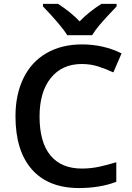

<svg xmlns="http://www.w3.org/2000/svg" viewBox="-20 -951 674 981"><path d="M397.9 -624Q297.4 -624 239.7 -552.7Q182.1 -481.4 182.1 -356Q182.1 -224.6 237.5 -157.2Q293 -89.8 397.9 -89.8Q443.4 -89.8 485.8 -98.9Q528.3 -107.9 574.2 -122.1V-22Q490.2 9.8 383.8 9.8Q227.1 9.8 143.1 -85.2Q59.1 -180.2 59.1 -356.9Q59.1 -468.3 99.9 -551.8Q140.6 -635.3 217.8 -679.7Q294.9 -724.1 398.9 -724.1Q508.3 -724.1 601.1 -678.2L559.1 -581.1Q522.9 -598.1 482.7 -611.1Q442.4 -624 397.9 -624ZM575.7 -931.2V-918Q514.2 -854 489 -823.7Q463.9 -793.5 450.7 -771H323.7Q292 -822.3 199.7 -918V-931.2H276.9Q344.2 -887.2 386.7 -841.8Q434.1 -890.6 498 -931.2Z"/></svg>

Font: f0_21440          
Style: Regular
Weight: 600
Foundry: Ascender Corporation
Version: Version 1.10